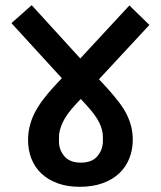

<svg xmlns="http://www.w3.org/2000/svg" viewBox="-20 -710 619 739"><path d="M287 9Q239 9 202 -4.5Q165 -18 139.5 -42Q114 -66 101 -99Q88 -132 88 -171Q88 -223 111.5 -271.5Q135 -320 189 -378L218 -409L24 -621L102 -690L289 -485L478 -689L555 -614L361 -405L396 -367Q421 -339 439.5 -314.5Q458 -290 469 -267Q480 -244 485.5 -221Q491 -198 491 -172Q491 -134 478 -101Q465 -68 439.5 -43.5Q414 -19 375.5 -5Q337 9 287 9ZM207 -165Q207 -133 228 -108.5Q249 -84 291 -84Q334 -84 355 -109Q376 -134 376 -167V-184Q376 -209 362 -238Q348 -267 313 -305L291 -329L272 -309Q235 -269 221 -238Q207 -207 207 -183Z"/></svg>

Font: IBM Plex Sans Devanagari SemiBold
Style: Regular
Weight: 600
Designer: Mike Abbink, Paul van der Laan, Pieter van Rosmalen, Erin McLaughlin
Foundry: Bold Monday
Version: Version 1.1